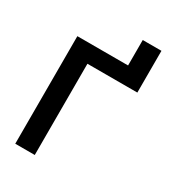

<svg xmlns="http://www.w3.org/2000/svg" viewBox="-213 -1011 1007 1124"><g transform="rotate(30 290.5 -449.5)"><path d="M71.8 0V-727.1H414.6V-898.9H541V-616.7H203.6V0Z"/></g></svg>

Font: Interop SemBd
Style: Regular
Weight: 600
Designer: Rasmus Andersson, Google, Jang Haemin
Foundry: jhaemin
Version: Version 1.007